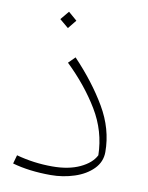

<svg xmlns="http://www.w3.org/2000/svg" viewBox="-78 -719 609 789"><g transform="rotate(10 226.0 -325.0)"><path d="M28 -8 38 -44Q111 -24 188 -24Q256 -24 303 -46Q350 -68 367 -102Q365 -202 312.5 -289Q260 -376 178 -455L205 -482Q288 -395 340.5 -305.5Q393 -216 393 -120Q393 -79 363.5 -49Q334 -19 286.5 -3.5Q239 12 188 12Q98 12 28 -8ZM116 -626 146 -662 182 -631 153 -595Z"/></g></svg>

Font: FiraGO UltraLight
Style: Italic
Weight: 200
Italic angle: -8°
Designer: bBox Type GmbH
Foundry: bBox Type GmbH
Version: Version 1.001